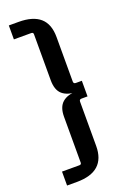

<svg xmlns="http://www.w3.org/2000/svg" viewBox="-161 -734 640 958"><g transform="rotate(-20 158.5 -255.0)"><path d="M123 -596Q123 -606 112 -606H20V-680H72Q148 -680 186 -646.5Q224 -613 224 -544V-308Q224 -296 236 -296H268V-213H236Q224 -213 224 -201V34Q224 102 186 136Q148 170 72 170H20V96H112Q123 96 123 86V-158Q123 -209 150 -232.5Q177 -256 226 -256V-253Q177 -253 150 -276Q123 -299 123 -352Z"/></g></svg>

Font: Gemunu Libre ExtraLight SemiBold
Style: Regular
Weight: 600
Version: Version 1.100